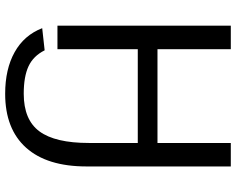

<svg xmlns="http://www.w3.org/2000/svg" viewBox="-107 -621 936 762"><g transform="rotate(90 361.0 -240.0)"><path d="M179.7 50.8Q202.1 95.7 242.9 114.7Q283.7 133.8 352.1 133.8Q455.6 133.8 501.5 71.3Q547.4 8.8 547.4 -124.5V-318.8H175.3V0H82V-688H175.3V-397H547.4V-688H640.6V-115.7Q640.6 41.5 566.2 124.5Q491.7 207.5 352.1 207.5Q254.4 207.5 187 169.9Q119.6 132.3 91.8 60.5Z"/></g></svg>

Font: Arial
Style: Regular
Weight: 400
Designer: Steve Matteson
Foundry: Ascender Corporation
Version: Version 2.00.3